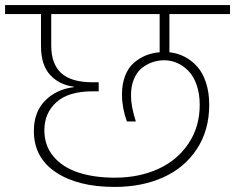

<svg xmlns="http://www.w3.org/2000/svg" viewBox="-52 -760 917 749"><path d="M-32.2 -705.1V-740.2H845.2V-705.1H608.9V-556.2Q640.6 -552.7 668.2 -538.6Q695.8 -524.4 717.5 -500Q739.3 -475.6 751.7 -437.3Q764.2 -398.9 764.2 -351.1Q764.2 -252.4 716.3 -179.2Q668.5 -106 585.4 -68.4Q502.4 -30.8 395 -30.8Q252 -30.8 166 -87.9Q80.1 -145 80.1 -249Q80.1 -323.2 124.3 -367.7Q168.5 -412.1 235.8 -419.9V-421.9Q178.7 -429.2 143.3 -468Q107.9 -506.8 107.9 -580.1V-705.1ZM396 -66.9Q490.2 -66.9 564.9 -100.8Q639.6 -134.8 683.3 -200Q727.1 -265.1 727.1 -351.1Q727.1 -394.5 715.1 -428.7Q703.1 -462.9 683.1 -483.4Q663.1 -503.9 638.9 -514.4Q614.7 -524.9 588.9 -524.9Q565.9 -524.9 544.2 -517.8Q522.5 -510.7 502.7 -495.6Q482.9 -480.5 470.9 -452.6Q459 -424.8 459 -388.2Q459 -344.2 478 -286.1H442.9Q423.8 -339.8 423.8 -391.1Q423.8 -432.1 436 -463.9Q448.2 -495.6 469.7 -514.4Q491.2 -533.2 516.4 -543.5Q541.5 -553.7 570.8 -556.2V-705.1H147.9V-582Q147.9 -510.7 186.8 -474.9Q225.6 -439 310.1 -439H333V-403.8H310.1Q214.8 -403.8 168 -361.3Q121.1 -318.8 121.1 -252Q121.1 -191.9 156.5 -149.7Q191.9 -107.4 253.2 -87.2Q314.5 -66.9 396 -66.9Z"/></svg>

Font: SVN-Poppins ExtraLight
Style: Regular
Weight: 200
Designer: Ninad Kale (Devanagari), Jonny Pinhorn (Latin)
Foundry: Indian Type Foundry
Version: Version 3.002 2017